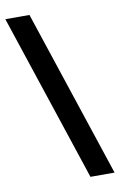

<svg xmlns="http://www.w3.org/2000/svg" viewBox="-86 -768 528 847"><g transform="rotate(-10 178.5 -345.0)"><path d="M0 -720H108L357 30H249Z"/></g></svg>

Font: Radio Canada Medium
Style: Regular
Weight: 500
Designer: Charles Daoud, Etienne Aubert Bonn, Alexandre Saumier Demers, Jacques Le Bailly
Foundry: Radio-Canada
Version: Version 2.104; ttfautohint (v1.8.4.7-5d5b);gftools[0.9.28.de